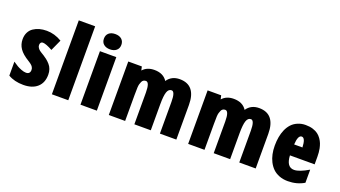

<svg xmlns="http://www.w3.org/2000/svg" viewBox="-62 -1287 3244 1834"><g transform="rotate(20 1560.5 -370.5)"><path d="M233.9 -150.9Q233.9 -169.9 225.1 -181.6Q221.2 -186.5 219.5 -189.5Q217.8 -192.4 211.9 -197.3Q206.1 -202.1 204.3 -203.9Q202.6 -205.6 195.3 -210.4Q188 -215.3 186.8 -216.3Q185.5 -217.3 177.7 -222.2Q110.4 -262.7 81.8 -304.7Q53.2 -346.7 53.2 -398.9Q53.2 -439 68.6 -469.2Q84 -499.5 111.3 -517.6Q165 -553.7 244.4 -553.7Q323.7 -553.7 397.9 -509.3L346.7 -396.5Q278.8 -434.1 247.1 -434.1Q233.9 -434.1 226.8 -424.8Q219.7 -415.5 219.7 -400.4Q219.7 -385.3 229 -372.1Q238.3 -358.9 249 -350.8Q259.8 -342.8 269 -337.4Q278.3 -332 293.7 -322.5Q309.1 -313 328.4 -297.9Q347.7 -282.7 365.2 -262.7Q399.9 -223.1 399.9 -163.6Q399.9 -81.5 349.1 -36.1Q298.3 9.3 207.3 9.3Q116.2 9.3 53.2 -28.8V-170.4Q83.5 -149.9 99.6 -140.1Q115.7 -130.4 143.3 -119.6Q170.9 -108.9 192.1 -108.9Q213.4 -108.9 223.6 -120.1Q233.9 -131.3 233.9 -150.9Z M662.6 0H496.1V-751.5H662.6Z M781.2 -670.2Q781.2 -706.5 804.9 -727.3Q828.6 -748 869.9 -748Q911.1 -748 934.8 -727.1Q958.5 -706.1 958.5 -670.2Q958.5 -634.3 934.3 -613.5Q910.2 -592.8 869.9 -592.8Q829.6 -592.8 805.4 -613.3Q781.2 -633.8 781.2 -670.2ZM953.1 0H786.6V-543.9H953.1Z M1338.4 -553.7Q1429.7 -553.7 1470.2 -489.7Q1513.7 -553.7 1596.2 -553.7Q1678.7 -553.7 1720 -502.4Q1761.2 -451.2 1761.2 -352.1V0H1594.2V-322.3Q1594.2 -427.2 1558.1 -427.2Q1527.8 -427.2 1514.6 -388.9Q1501.5 -350.6 1501.5 -264.6V0H1334.5V-322.3Q1334.5 -427.2 1297.4 -427.2Q1268.6 -427.2 1256.8 -401.4Q1251 -387.2 1247.3 -375.7Q1243.7 -364.3 1242.2 -341.8Q1240.7 -311 1240.7 -261.7V0H1074.7V-543.9H1212.4L1221.2 -505.4Q1263.7 -553.7 1338.4 -553.7Z M2145 -553.7Q2236.3 -553.7 2276.9 -489.7Q2320.3 -553.7 2402.8 -553.7Q2485.4 -553.7 2526.6 -502.4Q2567.9 -451.2 2567.9 -352.1V0H2400.9V-322.3Q2400.9 -427.2 2364.7 -427.2Q2334.5 -427.2 2321.3 -388.9Q2308.1 -350.6 2308.1 -264.6V0H2141.1V-322.3Q2141.1 -427.2 2104 -427.2Q2075.2 -427.2 2063.5 -401.4Q2057.6 -387.2 2054 -375.7Q2050.3 -364.3 2048.8 -341.8Q2047.4 -311 2047.4 -261.7V0H1881.3V-543.9H2019L2027.8 -505.4Q2070.3 -553.7 2145 -553.7Z M2896 9.3Q2848.1 9.3 2808.8 -5.9Q2769.5 -21 2742.9 -47.1Q2716.3 -73.2 2698.2 -108.9Q2664.1 -176.3 2664.1 -268.1Q2664.1 -362.8 2693.8 -431.2Q2710 -468.3 2734.4 -495.1Q2758.8 -522 2795.7 -537.8Q2832.5 -553.7 2875.2 -553.7Q2918 -553.7 2949.5 -543.7Q2981 -533.7 3002 -518.1Q3022.9 -502.4 3038.6 -480Q3054.2 -457.5 3062.5 -435.8Q3070.8 -414.1 3076.2 -388.2Q3083.5 -350.1 3083.5 -306.6V-229.5H2832.5Q2838.4 -112.3 2915.5 -112.3Q2968.8 -112.3 3061 -167.5V-34.2Q2988.3 9.3 2896 9.3ZM2877.9 -437Q2839.8 -437 2834.5 -341.3H2918.9Q2915 -437 2877.9 -437Z"/></g></svg>

Font: Open Sans Hebrew Condensed Extra Bold
Style: Regular
Weight: 800
Width: 3
Foundry: Ascender Corporation, Yanek Iontef
Version: Version 2.001;PS 002.001;hotconv 1.0.70;makeotf.lib2.5.58329